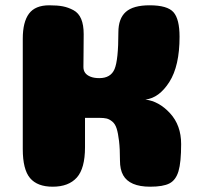

<svg xmlns="http://www.w3.org/2000/svg" viewBox="-20 -705 761 725"><path d="M529 -329Q580 -323 622 -277.5Q664 -232 664 -161Q664 -92 654 -58.5Q644 -25 620 -12.5Q596 0 547 0Q508 0 482.5 -11Q457 -22 445 -43.5Q433 -65 433 -99Q433 -143 429.5 -172.5Q426 -202 420.5 -219.5Q415 -237 404 -246Q393 -255 382.5 -257.5Q372 -260 354 -260H301V-149Q301 -69 270 -34.5Q239 0 179 0Q121 0 93.5 -32.5Q66 -65 66 -142V-559Q66 -622 89.5 -653.5Q113 -685 166 -685Q197 -685 217.5 -681Q238 -677 257.5 -666.5Q277 -656 286.5 -633.5Q296 -611 296 -576Q296 -545 295.5 -506.5Q295 -468 295 -452Q295 -439 301.5 -430Q308 -421 321.5 -415.5Q335 -410 355 -410Q398 -410 412.5 -444Q427 -478 427 -583Q427 -635 455 -660Q483 -685 545 -685Q612 -685 635 -659Q658 -633 658 -566Q658 -456 619.5 -395.5Q581 -335 529 -329Z"/></svg>

Font: Coiny
Style: Regular
Weight: 400
Version: Version 001.001